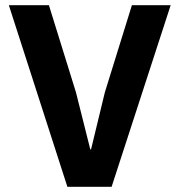

<svg xmlns="http://www.w3.org/2000/svg" viewBox="-20 -718 690 738"><path d="M409 0 636 -698H487L383 -363L330 -144H327L272 -363L168 -698H14L239 0Z"/></svg>

Font: IBM Plex Sans Thai Looped
Style: Bold
Weight: 700
Designer: Mike Abbink, Paul van der Laan, Pieter van Rosmalen, Ben Mitchell, Mark Frömberg
Foundry: Bold Monday
Version: Version 1.1